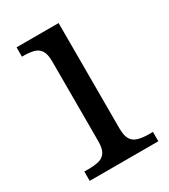

<svg xmlns="http://www.w3.org/2000/svg" viewBox="-140 -606 595 676"><g transform="rotate(-30 157.5 -268.0)"><path d="M24 0V-38H41Q66 -38 83.5 -42.5Q101 -47 110.5 -61.5Q120 -76 120 -106V-430Q120 -460 110.5 -474.5Q101 -489 83.5 -493.5Q66 -498 44 -498H36V-536H207V-109Q207 -77 216.5 -62.5Q226 -48 244 -43Q262 -38 286 -38H303V0Z"/></g></svg>

Font: Noto Serif Hentaigana EL
Style: Regular
Weight: 400
Designer: Kazuhiro Yamada
Foundry: nipponia
Version: Version 1.000